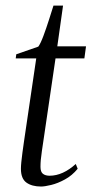

<svg xmlns="http://www.w3.org/2000/svg" viewBox="-20 -672 334 702"><path d="M140.5 -169.5Q136 -139.5 133.2 -120.2Q130.5 -101 129.2 -88Q128 -75 128 -62Q128 -43.5 137 -36.5Q146 -29.5 161.5 -29.5Q185.5 -29.5 209.8 -40.5Q234 -51.5 257 -72.5L264 -55Q243.5 -30 217.2 -15.8Q191 -1.5 167.2 4.2Q143.5 10 130 10Q96.5 10 76.5 -4.5Q56.5 -19 56.5 -55Q56.5 -64.5 58 -79.8Q59.5 -95 62 -113.8Q64.5 -132.5 67.5 -153.2Q70.5 -174 73.5 -194L112.5 -458.5H37.5L39.5 -473.5L120 -501.5Q128 -512 138.8 -540.8Q149.5 -569.5 159.5 -601Q169.5 -632.5 175.5 -651.5H210.5L189.5 -502.5H294.5L288.5 -458.5H183Z"/></svg>

Font: Merriweather 144pt Light
Style: Italic
Weight: 300
Italic angle: -7.8°
Version: Version 2.101